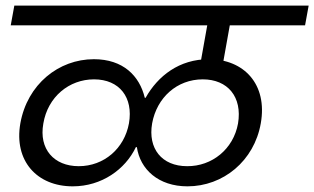

<svg xmlns="http://www.w3.org/2000/svg" viewBox="-20 -760 1121 685"><path d="M239.4 -95.2C342.8 -95.2 427 -155.6 464.8 -235.1H468.3C479.9 -155.6 545.4 -95.2 648.8 -95.2C776.1 -95.2 886.9 -185.7 910.4 -320C935.1 -459.1 850.6 -548.8 724.8 -548.8C619.7 -548.8 543.5 -489.5 499.4 -411H496.6C477.8 -489.5 419.3 -548.8 314.9 -548.8C189.2 -548.8 77.4 -459.1 52.6 -320C29.1 -185.7 112.2 -95.2 239.4 -95.2ZM260.8 -167.1C172.7 -167.1 118.1 -228 134.6 -319.3C150.5 -414.6 226.6 -476.9 315.4 -476.9C406.5 -476.9 456.1 -412.1 440.1 -320C423.7 -230.2 351.3 -167.1 260.8 -167.1ZM647.6 -167.1C557 -167.1 507.1 -230.2 522.8 -320C539.6 -412.1 611.6 -476.9 703.4 -476.9C792.2 -476.9 845.1 -414.6 829.2 -319.3C812.7 -228 736.4 -166.4 647.6 -167.1ZM769.8 -501.8 799.8 -669.6H1068.4L1081.2 -740H31.1L18.3 -669.6H719.4L689.4 -501.8Z"/></svg>

Font: Poppins Devanagari Thin
Style: Italic
Weight: 100
Italic angle: -10°
Designer: Ninad Kale (Devanagari), Jonny Pinhorn (Latin)
Foundry: Indian Type Foundry
Version: 4.005